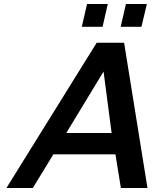

<svg xmlns="http://www.w3.org/2000/svg" viewBox="-20 -933 763 953"><path d="M682 -800 709 -913H605L579 -800ZM489 -800 515 -913H412L386 -800ZM712 0 596 -721H460L12 0H143L245 -167H553L580 0ZM534 -273H309L494 -578Z"/></svg>

Font: Perun SemiBold Italic
Style: Regular
Weight: 400
Italic angle: -12°
Foundry: Copyright (c) Stefan Peev, Context Ltd, 2016
Version: Version 1.026